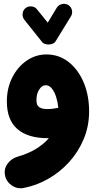

<svg xmlns="http://www.w3.org/2000/svg" viewBox="-20 -671 503 1011"><path d="M339.8 -644.5Q354.5 -635.3 358.6 -617.7Q362.8 -600.1 353.5 -585L272.5 -453.1Q266.1 -442.9 252 -439Q237.8 -435.1 223.4 -438Q209 -440.9 201.7 -449.7L107.9 -567.4Q97.2 -581.1 99.1 -599.4Q101.1 -617.7 114.7 -628.4Q128.4 -639.2 146.5 -637.2Q164.6 -635.3 175.3 -621.1L231.4 -551.8L279.3 -630.9Q288.6 -645.5 306.6 -649.7Q324.7 -653.8 339.8 -644.5ZM224.6 -384.3Q290.5 -384.3 341.1 -344.7Q391.6 -305.2 420.4 -237.3Q449.2 -169.4 449.2 -84.5Q449.2 -6.8 420.9 61Q392.6 128.9 344 182.4Q295.4 235.8 233.4 271Q171.4 306.2 104 318.8Q70.8 325.2 41.7 305.2Q12.7 285.2 6.3 251.5Q0 217.8 20.3 190.4Q40.5 163.1 73.2 153.8Q128.4 138.2 169.4 113Q210.4 87.9 237.3 56.6Q234.4 56.6 231.4 56.6Q127 56.6 71.5 8.5Q16.1 -39.6 16.1 -136.7Q16.1 -207 44.7 -263.2Q73.2 -319.3 120.6 -351.8Q168 -384.3 224.6 -384.3ZM171.9 -143.6Q171.9 -116.7 186.3 -106.7Q200.7 -96.7 230 -96.7Q246.1 -96.7 260.5 -98.9Q274.9 -101.1 287.1 -103.5Q284.2 -133.3 275.6 -160.4Q267.1 -187.5 253.2 -204.8Q239.3 -222.2 220.7 -222.2Q201.2 -222.2 186.5 -199.7Q171.9 -177.2 171.9 -143.6Z"/></svg>

Font: Mikhak-DS1-FD Black
Style: Regular
Weight: 900
Designer: Amin Abedi
Version: Version 3.2